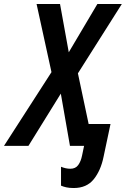

<svg xmlns="http://www.w3.org/2000/svg" viewBox="-77 -734 633 966"><path d="M294 212Q272 212 256.5 208.5Q241 205 230 200V105Q254 115 277 115Q303 115 316.5 96.5Q330 78 336 48L346 0H275L229 -263L66 0H-57L182 -371L107 -714H225L269 -471L413 -714H536L315 -365L369 -110H479L444 55Q430 124 394.5 168Q359 212 294 212Z"/></svg>

Font: Noto Sans Condensed SemiBold
Style: Italic
Weight: 600
Width: 3
Italic angle: -12°
Designer: Monotype Design Team
Foundry: Monotype Imaging Inc.
Version: Version 2.013; ttfautohint (v1.8.4.7-5d5b)